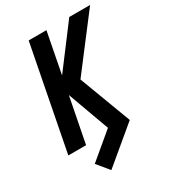

<svg xmlns="http://www.w3.org/2000/svg" viewBox="-206 -778 964 1077"><g transform="rotate(-30 276.0 -239.0)"><path d="M192 192 129 115 294 -23 196 -292 139 0H24L154 -670H269L218 -406L417 -670H552L296 -335L422 0Z"/></g></svg>

Font: Lode
Style: Bold Italic
Weight: 700
Italic angle: -11°
Monospace: yes
Designer: Belleve Invis
Foundry: Belleve Invis
Version: Version 29.2.0; ttfautohint (v1.8.3)